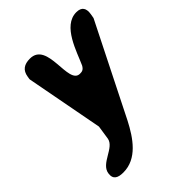

<svg xmlns="http://www.w3.org/2000/svg" viewBox="-207 -634 953 953"><g transform="rotate(-45 270.0 -157.0)"><path d="M42 157C36 197 62 207 98 207C194 207 252 121 294 40C330 -32 499 -368 535 -440L539 -463C545 -500 532 -521 495 -521C398 -521 358 -378 328 -313C317 -294 307 -292 292 -292C210 -292 293 -521 169 -521C129 -521 104 -505 98 -465C97 -460 95 -447 96 -447L173 -40L162 33C153 88 51 96 42 157Z"/></g></svg>

Font: Asimov Print
Style: Regular
Weight: 500
Designer: Google
Version: Version 2.000980: 2014